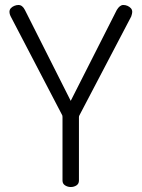

<svg xmlns="http://www.w3.org/2000/svg" viewBox="-20 -751 569 771"><path d="M264 0Q252 0 241.5 -6.5Q231 -13 231 -26V-280Q231 -285 230 -288L23 -685Q20 -691 19 -695.5Q18 -700 18 -703Q18 -712 23.5 -718Q29 -724 37.5 -727.5Q46 -731 54 -731Q62 -731 68.5 -726Q75 -721 80 -711L264 -346L449 -711Q455 -721 461.5 -726Q468 -731 475 -731Q484 -731 492 -727.5Q500 -724 505.5 -718Q511 -712 511 -703Q511 -700 510 -695.5Q509 -691 507 -685L299 -288Q297 -285 297 -280V-26Q297 -13 287 -6.5Q277 0 264 0Z"/></svg>

Font: Dosis ExtraLight
Style: Regular
Weight: 400
Version: Version 3.001; ttfautohint (v1.8.2)